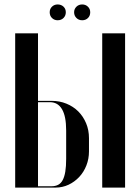

<svg xmlns="http://www.w3.org/2000/svg" viewBox="-20 -850 636 870"><path d="M152.2 -393V-699H48.8V0H231.8Q263.2 0 290.8 -13Q318.2 -26 339 -48.2Q359.8 -70.5 371.5 -100.4Q383.2 -130.2 383.2 -164.2V-224Q383.2 -260.5 370.2 -291.5Q357.2 -322.5 334.8 -345Q312.2 -367.5 281.2 -380.2Q250.2 -393 213.8 -393ZM279.8 -130.5Q279.8 -95.8 275.9 -72.2Q272 -48.8 264.1 -34Q256.2 -19.2 243.5 -12.6Q230.8 -6 213.2 -6H152.2V-387H206.2Q242 -387 260.9 -355.2Q279.8 -323.5 279.8 -258.5ZM443.2 -699V0H546.8V-699ZM205.2 -794.5Q205.2 -778.5 215.6 -768.4Q226 -758.2 241.2 -758.2Q257.5 -758.2 267.9 -768.6Q278.2 -779 278.2 -794.5Q278.2 -809.8 267.8 -819.8Q257.2 -829.8 241.2 -829.8Q226 -829.8 215.6 -819.8Q205.2 -809.8 205.2 -794.5ZM315.8 -794.5Q315.8 -779.2 326.1 -768.8Q336.5 -758.2 352.5 -758.2Q368 -758.2 378.4 -768.2Q388.8 -778.2 388.8 -794.5Q388.8 -809.8 378.2 -819.8Q367.8 -829.8 352.5 -829.8Q336.5 -829.8 326.1 -819.4Q315.8 -809 315.8 -794.5Z"/></svg>

Font: Moniqa Black
Style: Regular
Weight: 900
Designer: Rajesh Rajput
Foundry: Rajesh Rajput
Version: Version 1.000